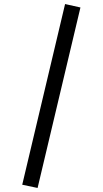

<svg xmlns="http://www.w3.org/2000/svg" viewBox="-20 -827 508 950"><path d="M378 -790 166 103 90 87 302 -807Z"/></svg>

Font: Fira Sans Condensed
Style: Regular
Weight: 400
Width: 3
Designer: bBox Type GmbH & Carrois Corporate GbR & Edenspiekermann AG
Foundry: bBox Type GmbH & Carrois Corporate GbR & Edenspiekermann AG
Version: Version 4.301